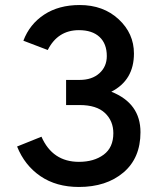

<svg xmlns="http://www.w3.org/2000/svg" viewBox="-20 -732 643 764"><path d="M294 12Q204 12 141 -31Q78 -74 48 -149L145 -188Q189 -88 294 -88Q354 -88 392.5 -116.5Q431 -145 431 -202Q431 -251 397.5 -282.5Q364 -314 297 -314H243V-414H297Q346 -414 375.5 -440.5Q405 -467 405 -509Q405 -558 376 -585Q347 -612 294 -612Q210 -612 170 -533L73 -570Q98 -636 156 -674Q214 -712 297 -712Q391 -712 452 -655.5Q513 -599 513 -519Q513 -413 423 -367Q539 -321 539 -206Q539 -103 471 -45.5Q403 12 294 12Z"/></svg>

Font: Overpass Light
Style: Bold
Weight: 600
Designer: Delve Withrington, Thomas Jockin
Foundry: Delve Fonts
Version: Version 3.000;DELV;Overpass